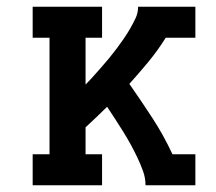

<svg xmlns="http://www.w3.org/2000/svg" viewBox="-20 -550 640 570"><path d="M77 0V-92H127V-438H77V-530H283V-438H234V-299Q246 -311 258 -324.5Q270 -338 281.5 -351Q293 -364 304.5 -378Q316 -392 326.5 -406Q337 -420 347 -434.5Q357 -449 366 -464.5Q375 -480 382.5 -496Q390 -512 390 -530H560V-438H472Q449 -401 421 -367Q393 -333 364 -301Q399 -251 432.5 -199.5Q466 -148 492 -92H560V0H412Q412 -22 404.5 -42.5Q397 -63 387.5 -83Q378 -103 367.5 -122Q357 -141 345.5 -159.5Q334 -178 322 -196.5Q310 -215 298 -233Q282 -217 266 -202Q250 -187 234 -172V-92H283V0Z"/></svg>

Font: Iosevka Curly Slab SmBdEx
Style: Regular
Weight: 600
Width: 7
Monospace: yes
Designer: Belleve Invis
Foundry: Belleve Invis
Version: Version 11.1.0; ttfautohint (v1.8.3)